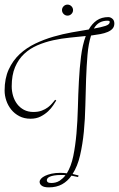

<svg xmlns="http://www.w3.org/2000/svg" viewBox="-20 -789 516 833"><path d="M318.8 -21Q311.5 -22.5 304.4 -23.9Q297.4 -25.4 290 -26.9Q273.4 -2.9 249.3 10.5Q225.1 23.9 191.9 23.9Q170.9 23.9 161.4 16.8Q151.9 9.8 151.9 0Q151.9 -6.8 158 -13.7Q164.1 -20.5 175.5 -26.1Q187 -31.7 203.6 -35.4Q220.2 -39.1 241.2 -39.1Q248.5 -39.1 255.9 -38.6Q263.2 -38.1 270 -37.1Q288.6 -66.9 297.9 -111.8Q307.1 -156.7 311.8 -210.2Q316.4 -263.7 317.9 -322Q319.3 -380.4 322.3 -436.8Q325.2 -493.2 331.5 -543.9Q337.9 -594.7 352.1 -632.8Q319.3 -629.4 282.7 -625.7Q246.1 -622.1 210.4 -614.3Q174.8 -606.4 142.3 -592.5Q109.9 -578.6 85 -555.4Q60.1 -532.2 45.4 -497.8Q30.8 -463.4 30.8 -414.1Q30.8 -393.6 36.6 -373.5Q42.5 -353.5 54.2 -337.9Q65.9 -322.3 83.7 -312.7Q101.6 -303.2 125 -303.2Q146 -303.2 161.4 -309.1Q176.8 -314.9 187.7 -323.2Q198.7 -331.5 206.3 -340.6Q213.9 -349.6 219.2 -356L224.1 -353Q219.7 -345.7 210.9 -332.3Q202.1 -318.8 188.5 -305.9Q174.8 -293 156 -283.4Q137.2 -273.9 112.8 -273.9Q85 -273.9 64 -284.9Q43 -295.9 28.8 -313.5Q14.6 -331.1 7.3 -352.8Q0 -374.5 0 -396Q0 -448.7 17.8 -487.5Q35.6 -526.4 65.2 -554Q94.7 -581.5 133.1 -599.9Q171.4 -618.2 211.9 -629.9Q252.4 -641.6 292.2 -648.7Q332 -655.8 365.2 -661.1Q379.4 -686.5 400.1 -700.7Q420.9 -714.8 450.2 -714.8Q459 -714.8 467.5 -707.8Q476.1 -700.7 476.1 -687Q476.1 -673.8 468.5 -665Q460.9 -656.2 447.3 -650.4Q433.6 -644.5 415.3 -641.1Q397 -637.7 375 -634.8Q363.8 -599.6 359.6 -550.8Q355.5 -502 353.5 -446.3Q351.6 -390.6 350.3 -331.5Q349.1 -272.5 343.8 -217.5Q338.4 -162.6 327.4 -115Q316.4 -67.4 294.9 -34.2Q301.3 -32.7 307.6 -31Q314 -29.3 320.8 -27.8ZM238.8 -4.9Q245.6 -9.8 252.2 -15.6Q258.8 -21.5 264.2 -28.8Q259.3 -29.8 254.9 -29.8Q250.5 -29.8 245.1 -29.8Q226.6 -29.8 214.6 -27.6Q202.6 -25.4 195.6 -22.2Q188.5 -19 185.8 -14.9Q183.1 -10.7 183.1 -6.8Q183.1 -1.5 187.7 1.7Q192.4 4.9 203.1 4.9Q211.4 4.9 220.2 2.9Q229 1 238.8 -4.9ZM446.8 -699.2Q427.2 -699.2 412.4 -691.2Q397.5 -683.1 387.2 -665Q418 -670.4 437 -676.5Q456.1 -682.6 456.1 -693.8Q456.1 -697.8 452.4 -698.5Q448.7 -699.2 446.8 -699.2ZM249 -745.1Q249 -754.9 256.1 -762Q263.2 -769 272.9 -769Q282.7 -769 289.8 -762Q296.9 -754.9 296.9 -745.1Q296.9 -735.4 289.8 -728.3Q282.7 -721.2 272.9 -721.2Q263.2 -721.2 256.1 -728.3Q249 -735.4 249 -745.1Z"/></svg>

Font: Stalemate
Style: Regular
Weight: 400
Designer: Astigmatic (AOETI)
Foundry: Astigmatic (AOETI)
Version: Version 001.000